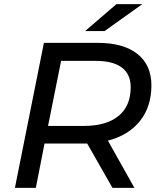

<svg xmlns="http://www.w3.org/2000/svg" viewBox="-20 -907 767 927"><path d="M501 -228 629 0H523L401 -214H382H195L153 0H52L192 -700H453Q576 -700 643.5 -646.5Q711 -593 711 -495Q711 -392 656 -323Q601 -254 501 -228ZM611 -486Q611 -549 568 -581Q525 -613 444 -613H275L212 -299H385Q493 -299 552 -347Q611 -395 611 -486ZM542 -887H667L485 -757H391Z"/></svg>

Font: Idrija
Style: Italic
Weight: 500
Italic angle: -11.3°
Designer: Julieta Ulanovsky
Foundry: Julieta Ulanovsky
Version: Version 7.200